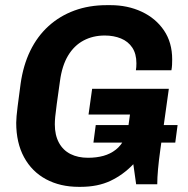

<svg xmlns="http://www.w3.org/2000/svg" viewBox="-20 -716 729 746"><path d="M286 10Q214 10 159 -19.5Q104 -49 73.5 -105Q43 -161 43 -239Q43 -259 48.5 -302.5Q54 -346 60 -390Q70 -462 97.5 -518.5Q125 -575 168.5 -614.5Q212 -654 269 -675Q326 -696 395 -696H409Q476 -696 530.5 -670.5Q585 -645 617 -598Q649 -551 649 -485Q649 -474 648.5 -464Q648 -454 646 -443H508Q509 -449 509.5 -455.5Q510 -462 510 -470Q510 -507 494 -531Q478 -555 450 -566.5Q422 -578 387 -578Q341 -578 304.5 -558.5Q268 -539 244.5 -500Q221 -461 213 -401Q205 -344 200.5 -311.5Q196 -279 194.5 -262Q193 -245 193 -233Q193 -191 209 -161.5Q225 -132 254 -117.5Q283 -103 322 -103Q355 -103 382 -110.5Q409 -118 430 -134.5Q451 -151 464 -177.5Q477 -204 481 -242L485 -271H324L338 -371H636L603 -135Q597 -92 594 -58.5Q591 -25 591 0H509L498 -78Q459 -37 409.5 -13.5Q360 10 293 10ZM343 -162 352 -230H670L661 -162Z"/></svg>

Font: Chivo SemiBold
Style: Italic
Weight: 600
Italic angle: -8.05°
Designer: Hector Gatti
Foundry: Omnibus-Type
Version: Version 2.002